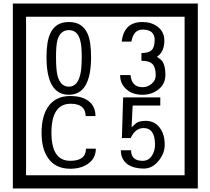

<svg xmlns="http://www.w3.org/2000/svg" viewBox="-20 -980 1195 1090"><path d="M1103 90H53V-960H1103ZM1028 15V-885H128V15ZM497 -656Q497 -442 371 -442Q244 -442 244 -656Q244 -744 265 -789Q294 -855 371 -855Q448 -855 477 -789Q497 -745 497 -656ZM444 -656Q444 -723 435 -752Q420 -809 371 -809Q322 -809 306 -752Q298 -723 298 -656Q298 -587 306 -553Q322 -488 371 -488Q419 -488 435 -554Q444 -587 444 -656ZM919 -556Q919 -504 880.5 -473Q842 -442 789 -442Q734 -442 700 -471Q662 -502 662 -554H721Q727 -485 790 -485Q818 -485 841 -504.5Q864 -524 864 -552Q864 -597 846 -616Q828 -635 783 -635V-679Q825 -679 841.5 -696Q858 -713 858 -754Q858 -812 789 -812Q738 -812 726 -744H671Q684 -855 788 -855Q839 -855 874 -829Q913 -800 913 -750Q913 -685 871 -658Q895 -642 903 -630Q919 -605 919 -556ZM524 -136Q524 -80 478 -49Q438 -22 379 -22Q294 -22 252 -84Q216 -136 216 -226Q216 -317 251 -371Q293 -435 380 -435Q442 -435 479 -409Q522 -379 522 -321H466Q466 -391 381 -391Q272 -391 272 -226Q272 -67 379 -67Q468 -67 468 -136ZM915 -160Q916 -111 880.5 -67Q845 -23 796 -23Q741 -23 706 -46Q666 -74 666 -127H724Q724 -67 790 -67Q824 -67 843 -97Q860 -124 860 -159Q860 -253 795 -253Q748 -253 722 -196H672L679 -427H890V-381H733L727 -257Q740 -269 753 -281Q772 -294 807 -294Q859 -294 889 -252Q915 -215 915 -160Z"/></svg>

Font: Unicode BMP Fallback SIL
Style: Regular
Weight: 400
Foundry: NRSI, SIL International
Version: Version 5.1 Based on Unicode 5.1